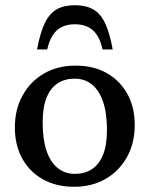

<svg xmlns="http://www.w3.org/2000/svg" viewBox="-20 -705 574 736"><path d="M267.5 -38.5Q304 -38.5 331.5 -56Q359 -73.5 374.5 -110.5Q390 -147.5 390 -206.5Q390 -271.5 375 -315.2Q360 -359 332.5 -381.2Q305 -403.5 265.5 -403.5Q229.5 -403.5 202 -386.2Q174.5 -369 159 -331.8Q143.5 -294.5 143.5 -235.5Q143.5 -171.5 158.2 -127.5Q173 -83.5 201 -61Q229 -38.5 267.5 -38.5ZM264 11Q195.5 11 144.2 -17.8Q93 -46.5 65 -97.8Q37 -149 37 -216.5Q37 -286 66.8 -339.5Q96.5 -393 148.8 -423.2Q201 -453.5 269.5 -453.5Q338.5 -453.5 389.2 -424.8Q440 -396 468.2 -345Q496.5 -294 496.5 -226Q496.5 -156.5 466.8 -103Q437 -49.5 384.8 -19.2Q332.5 11 264 11ZM267 -612Q239 -612 217.8 -602Q196.5 -592 182.5 -570.5Q168.5 -549 161 -515.5H122Q134 -580 152 -617Q170 -654 197.8 -669.5Q225.5 -685 267 -685Q308.5 -685 336.5 -669.5Q364.5 -654 382.5 -617Q400.5 -580 412 -515.5H373Q366 -549 351.8 -570.5Q337.5 -592 316.5 -602Q295.5 -612 267 -612Z"/></svg>

Font: Newsreader 16pt Medium
Style: Regular
Weight: 500
Designer: Hugues Gentile
Foundry: Production Type
Version: Version 1.003